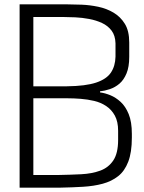

<svg xmlns="http://www.w3.org/2000/svg" viewBox="-20 -861 662 881"><path d="M70 0V-841H290Q318 -841 355 -839.5Q392 -838 430.5 -830Q469 -822 501 -803Q533 -784 553 -751.5Q573 -719 573 -666V-600Q573 -554 560.5 -524Q548 -494 528 -477Q508 -460 484 -452Q460 -444 439 -442V-437Q462 -434 486.5 -424Q511 -414 533.5 -393.5Q556 -373 570.5 -337.5Q585 -302 585 -247V-229Q585 -162 568.5 -119Q552 -76 522 -52.5Q492 -29 451.5 -18Q411 -7 361.5 -4Q312 -1 258 0ZM133 -58H247Q303 -59 352.5 -61.5Q402 -64 440 -78Q478 -92 500 -125Q522 -158 522 -219V-261Q522 -303 507 -330.5Q492 -358 467 -374.5Q442 -391 412 -398Q382 -405 350.5 -407.5Q319 -410 291 -410H133ZM133 -465H287Q373 -466 421 -482Q469 -498 489 -528Q509 -558 510 -601V-662Q509 -698 492 -720.5Q475 -743 448 -755.5Q421 -768 389 -774Q357 -780 325.5 -781.5Q294 -783 270 -783H133Z"/></svg>

Font: Matangi Light
Style: Regular
Weight: 400
Version: Version 3.002